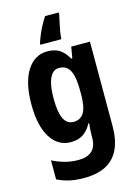

<svg xmlns="http://www.w3.org/2000/svg" viewBox="-145 -843 830 1160"><g transform="rotate(-15 269.5 -263.0)"><path d="M215 -557Q259 -557 289.5 -538Q320 -519 343 -477H350L362 -547H479V-18Q479 65 453 122.5Q427 180 372.5 210Q318 240 232 240Q182 240 142 231Q102 222 66 204V85Q108 106 147 116Q186 126 228 126Q283 126 312.5 99.5Q342 73 342 15V4Q342 -12 343.5 -33Q345 -54 347 -72H342Q320 -31 289 -10.5Q258 10 212 10Q132 10 85.5 -63.5Q39 -137 39 -271Q39 -407 86.5 -482Q134 -557 215 -557ZM257 -442Q231 -442 213.5 -422.5Q196 -403 187 -365Q178 -327 178 -269Q178 -185 198 -144.5Q218 -104 259 -104Q281 -104 297.5 -113Q314 -122 324.5 -140Q335 -158 340 -186Q345 -214 345 -252V-278Q345 -335 336 -371Q327 -407 307.5 -424.5Q288 -442 257 -442ZM342 -753Q337 -729 331 -702.5Q325 -676 321 -651Q317 -626 316 -606H185V-616Q193 -640 203.5 -665.5Q214 -691 228 -717Q242 -743 257 -766H342Z"/></g></svg>

Font: Noto Sans Khmer Condensed
Style: Bold
Weight: 700
Width: 3
Designer: Danh Hong and the Monotype Design Team
Foundry: Monotype Imaging Inc.
Version: Version 2.004